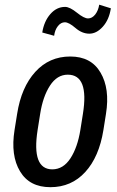

<svg xmlns="http://www.w3.org/2000/svg" viewBox="-20 -775 490 805"><path d="M137.7 -230Q111.8 -64.9 199.7 -64.9Q245.6 -65.4 275.4 -111.3Q305.2 -157.2 316.9 -230L327.6 -297.4Q354 -461.9 264.2 -461.9Q219.2 -461.9 189.5 -416Q159.7 -370.1 148.4 -297.4ZM401.4 -470.7Q441.4 -403.3 424.3 -297.4L413.6 -230Q395.5 -117.2 337.4 -53.7Q279.3 9.8 191.4 9.8Q103.5 9.8 64 -56.6Q23.9 -123 41 -230L51.8 -297.4Q69.3 -409.2 127.9 -473.6Q186.5 -538.1 274.4 -538.1Q362.3 -538.1 401.4 -470.7ZM207 -625 157.2 -638.7Q164.6 -685.5 190.9 -715.8Q217.3 -746.1 252.9 -746.1Q272.5 -746.1 302.7 -721.7Q333 -697.3 349.6 -697.8Q366.2 -697.8 379.4 -714.4Q392.1 -731 396 -755.4L444.8 -740.2Q437.5 -692.4 411.1 -663.1Q384.8 -633.8 354.5 -633.8Q324.2 -633.8 296.4 -657.7Q268.6 -681.6 252 -681.6Q235.4 -681.6 222.7 -665.5Q210 -649.4 207 -625Z"/></svg>

Font: RobotoCondensed-Italic
Style: Italic
Weight: 400
Designer: Google
Version: Version 1.200311; 2013